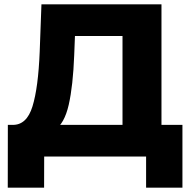

<svg xmlns="http://www.w3.org/2000/svg" viewBox="-20 -720 880 883"><path d="M162.6 -482.6 170.6 -700H722.6V-79.6H543.4V-554.3H324.7L321.3 -466.6Q315.9 -325.7 296.1 -238.2Q276.2 -150.7 230.9 -121.7L37.4 -145.7Q102.9 -144.3 129.4 -230.7Q156 -317 162.6 -482.6ZM16.1 -145.7H819V143.2H651.9V0H183.2L182.8 143.2H15.7Z"/></svg>

Font: iiserrat Thin
Style: Regular
Weight: 100
Designer: Akira Ohta
Foundry: Akira Ohta
Version: Version 1.200;Glyphs 3.3.1 (3343)